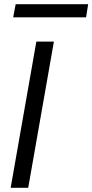

<svg xmlns="http://www.w3.org/2000/svg" viewBox="-20 -899 442 919"><path d="M31 0 154 -700H238L115 0ZM43 -816 55 -879H402L392 -816Z"/></svg>

Font: DM Sans Italic
Style: Regular
Weight: 400
Italic angle: -10°
Designer: Colophon Foundry, Jonny Pinhorn
Foundry: Colophon Foundry
Version: Version 4.004; ttfautohint (v1.8.4.7-5d5b)